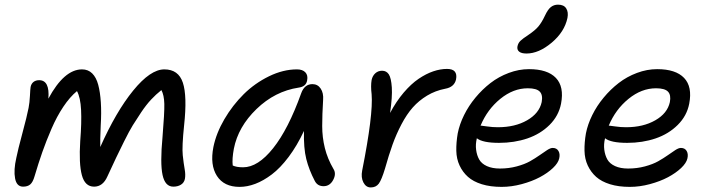

<svg xmlns="http://www.w3.org/2000/svg" viewBox="-20 -801 3075 833"><path d="M80.1 8.8Q52.2 8.8 45.4 -27.1Q38.6 -63 50.8 -116.2Q57.6 -150.4 77.1 -222.9Q96.7 -295.4 104 -333Q108.4 -355.5 109.9 -385.3Q111.3 -415 112.8 -423.8Q115.7 -438 125.5 -445.6Q135.3 -453.1 149.9 -453.1Q196.3 -453.1 189.9 -373Q258.3 -500 335.9 -500Q362.3 -500 379.9 -482.7Q397.5 -465.3 406 -433.6Q414.6 -401.9 417.5 -356.9Q420.4 -312 417 -256.8Q414.1 -190.9 415 -163.1Q483.4 -316.9 558.1 -408.4Q632.8 -500 692.9 -500Q754.4 -500 773.4 -442.1Q792.5 -384.3 778.8 -257.8Q769 -164.1 772.9 -127.4Q776.9 -90.8 781.2 -66.9Q785.6 -43 782.2 -24.9Q778.8 -8.3 765.1 0.2Q751.5 8.8 731.9 8.8Q696.3 8.8 685.3 -41.7Q674.3 -92.3 685.1 -207Q693.8 -312 692.9 -350.3Q691.9 -388.7 680.2 -410.2Q656.2 -391.1 635.3 -368.7Q614.3 -346.2 592.5 -313.7Q570.8 -281.2 556.2 -257.6Q541.5 -233.9 518.3 -187.3Q495.1 -140.6 483.9 -116.9Q472.7 -93.3 445.8 -35.2Q426.3 8.8 388.2 8.8Q348.6 8.8 335.2 -41Q321.8 -90.8 328.1 -189Q334.5 -270 331.8 -324Q329.1 -377.9 314 -405.8Q283.2 -380.4 254.9 -338.1Q226.6 -295.9 203.4 -242.2Q180.2 -188.5 163.6 -141.1Q147 -93.8 129.9 -36.1Q122.6 -10.7 111.3 -1Q100.1 8.8 80.1 8.8Z M1019.5 9.8Q951.7 9.8 921.1 -37.8Q890.6 -85.4 905.8 -163.1Q918 -223.1 953.4 -283.7Q988.8 -344.2 1037.1 -392.1Q1085.4 -439.9 1147 -470Q1208.5 -500 1268.6 -500Q1292.5 -500 1304.7 -487.3Q1316.9 -474.6 1312.5 -452.1Q1308.1 -425.3 1275.9 -420.9Q1172.9 -405.3 1093 -328.1Q1013.2 -251 994.6 -155.8Q986.3 -111.3 989.7 -83Q1005.9 -75.2 1034.7 -75.2Q1099.1 -75.2 1165 -158Q1231 -240.7 1286.6 -396Q1300.8 -436 1335.4 -436Q1358.4 -436 1371.3 -416.7Q1384.3 -397.5 1381.8 -367.2Q1377.9 -303.2 1377.9 -254.2Q1377.9 -205.1 1389.4 -158.7Q1400.9 -112.3 1426.8 -67.9Q1439.9 -47.4 1425.5 -20.3Q1411.1 6.8 1383.8 6.8Q1357.4 6.8 1345.7 -16.1Q1320.8 -63.5 1308.8 -111.1Q1296.9 -158.7 1298.8 -232.9Q1268.6 -168.5 1232.2 -120.1Q1195.8 -71.8 1159.2 -44.2Q1122.6 -16.6 1087.6 -3.4Q1052.7 9.8 1019.5 9.8Z M1588.4 12.2Q1567.9 12.2 1556.6 -9.5Q1545.4 -31.2 1551.3 -61Q1599.6 -304.2 1592.3 -392.1Q1587.9 -427.7 1592.3 -454.1Q1596.2 -472.2 1608.4 -483.2Q1620.6 -494.1 1637.7 -494.1Q1656.7 -494.1 1667 -478.3Q1677.2 -462.4 1679.9 -421.6Q1682.6 -380.9 1672.4 -311Q1699.2 -361.3 1731.4 -399.2Q1763.7 -437 1796.1 -459Q1828.6 -481 1859.6 -491.5Q1890.6 -502 1919.4 -502Q1967.3 -502 1958.5 -456.1Q1950.7 -422.9 1911.6 -416Q1868.7 -407.7 1833 -386.2Q1797.4 -364.7 1771 -335Q1744.6 -305.2 1721.9 -262Q1699.2 -218.8 1683.1 -173.8Q1667 -128.9 1650.4 -69.8Q1635.7 -21 1623.5 -4.4Q1611.3 12.2 1588.4 12.2Z M2264.2 -568.8Q2242.2 -568.8 2232.2 -577.1Q2222.2 -585.4 2225.1 -600.1Q2228 -614.3 2237.8 -623.8Q2247.6 -633.3 2272.9 -649.9Q2301.8 -669.4 2315.9 -686.3Q2330.1 -703.1 2344.2 -732.9Q2356.9 -760.3 2370.1 -770.5Q2383.3 -780.8 2400.9 -780.8Q2426.3 -780.8 2436.5 -764.6Q2446.8 -748.5 2441.9 -723.1Q2429.2 -662.6 2373.3 -615.7Q2317.4 -568.8 2264.2 -568.8ZM2156.2 9.8Q2107.4 9.8 2070.3 -1.7Q2033.2 -13.2 2010.3 -33.7Q1987.3 -54.2 1973.9 -83Q1960.4 -111.8 1959.7 -147Q1959 -182.1 1965.8 -222.2Q1973.6 -261.7 1993.4 -301.8Q2013.2 -341.8 2042.7 -377.4Q2072.3 -413.1 2107.9 -440.7Q2143.6 -468.3 2187.3 -484.6Q2231 -501 2274.9 -501Q2355.5 -501 2391.8 -462.9Q2428.2 -424.8 2414.1 -351.1Q2403.8 -298.3 2364.3 -259Q2324.7 -219.7 2268.1 -200.4Q2211.4 -181.2 2145 -181.2Q2073.7 -181.2 2048.8 -201.2Q2042.5 -174.8 2045.7 -150.9Q2048.8 -127 2059.1 -108.9Q2069.3 -90.8 2092.5 -80.3Q2115.7 -69.8 2148.9 -69.8Q2187.5 -69.8 2221.9 -79.1Q2256.3 -88.4 2279.3 -101.3Q2302.2 -114.3 2320.8 -127.4Q2339.4 -140.6 2353.8 -149.9Q2368.2 -159.2 2377.9 -159.2Q2395 -159.2 2402.8 -146.2Q2410.6 -133.3 2406.2 -113.8Q2401.9 -93.8 2378.9 -72Q2356 -50.3 2322 -32.2Q2288.1 -14.2 2243.7 -2.2Q2199.2 9.8 2156.2 9.8ZM2066.9 -255.9Q2071.3 -255.9 2093.8 -252.4Q2116.2 -249 2140.1 -249Q2214.4 -249 2266.8 -279.1Q2319.3 -309.1 2330.1 -357.9Q2335.9 -388.7 2322 -403.3Q2308.1 -418 2270 -418Q2207 -418 2150.6 -372.1Q2094.2 -326.2 2064.9 -255.9Z M2712.4 9.8Q2663.6 9.8 2626.5 -1.7Q2589.4 -13.2 2566.4 -33.7Q2543.5 -54.2 2530 -83Q2516.6 -111.8 2515.9 -147Q2515.1 -182.1 2522 -222.2Q2529.8 -261.7 2549.6 -301.8Q2569.3 -341.8 2598.9 -377.4Q2628.4 -413.1 2664.1 -440.7Q2699.7 -468.3 2743.4 -484.6Q2787.1 -501 2831.1 -501Q2911.6 -501 2948 -462.9Q2984.4 -424.8 2970.2 -351.1Q2960 -298.3 2920.4 -259Q2880.9 -219.7 2824.2 -200.4Q2767.6 -181.2 2701.2 -181.2Q2629.9 -181.2 2605 -201.2Q2598.6 -174.8 2601.8 -150.9Q2605 -127 2615.2 -108.9Q2625.5 -90.8 2648.7 -80.3Q2671.9 -69.8 2705.1 -69.8Q2743.7 -69.8 2778.1 -79.1Q2812.5 -88.4 2835.4 -101.3Q2858.4 -114.3 2877 -127.4Q2895.5 -140.6 2909.9 -149.9Q2924.3 -159.2 2934.1 -159.2Q2951.2 -159.2 2959 -146.2Q2966.8 -133.3 2962.4 -113.8Q2958 -93.8 2935.1 -72Q2912.1 -50.3 2878.2 -32.2Q2844.2 -14.2 2799.8 -2.2Q2755.4 9.8 2712.4 9.8ZM2623 -255.9Q2627.4 -255.9 2649.9 -252.4Q2672.4 -249 2696.3 -249Q2770.5 -249 2823 -279.1Q2875.5 -309.1 2886.2 -357.9Q2892.1 -388.7 2878.2 -403.3Q2864.3 -418 2826.2 -418Q2763.2 -418 2706.8 -372.1Q2650.4 -326.2 2621.1 -255.9Z"/></svg>

Font: Shantell Sans Normal
Style: Italic
Weight: 400
Italic angle: -11.31°
Designer: Stephen Nixon, Anya Danilova, Shantell Martin
Foundry: Arrow Type
Version: Version 1.006;[559af2be0]